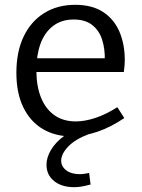

<svg xmlns="http://www.w3.org/2000/svg" viewBox="-20 -557 588 797"><path d="M276 9Q209 9 157.5 -21.5Q106 -52 77 -111Q48 -170 48 -255Q48 -342 78 -405Q108 -468 163 -502.5Q218 -537 292 -537Q362 -537 407.5 -507.5Q453 -478 475.5 -426Q498 -374 498 -307Q498 -296 497 -285Q496 -274 494 -258H109V-315H424L415 -309Q416 -354 404 -392Q392 -430 363 -453Q334 -476 286 -476Q235 -476 200 -449Q165 -422 148 -375Q131 -328 131 -266Q131 -200 150 -152.5Q169 -105 205.5 -79Q242 -53 295 -53Q332 -53 376 -67.5Q420 -82 467 -112L496 -67Q440 -29 384 -10Q328 9 276 9ZM288 220Q236 220 204.5 194.5Q173 169 173 127Q173 97 191.5 65.5Q210 34 246.5 7Q283 -20 338 -38L348 0Q292 21 263 51.5Q234 82 234 110Q234 134 255 150Q276 166 311 166Q320 166 330 164.5Q340 163 350 161L356 209Q337 214 320.5 217Q304 220 288 220Z"/></svg>

Font: Pack4
Style: Regular
Weight: 400
Version: Version 2.002